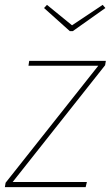

<svg xmlns="http://www.w3.org/2000/svg" viewBox="-30 -769 455 789"><path d="M402 -501 22 -21H327L322 0H-10L-7 -18L374 -499H87L90 -519H405ZM403 -736 269 -641H257L151 -736L163 -749L266 -665L392 -749Z"/></svg>

Font: FiraGO Thin
Style: Italic
Weight: 100
Italic angle: -8°
Designer: bBox Type GmbH
Foundry: bBox Type GmbH
Version: Version 1.001